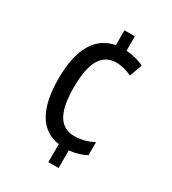

<svg xmlns="http://www.w3.org/2000/svg" viewBox="-179 -820 830 926"><g transform="rotate(30 236.0 -357.0)"><path d="M296 -644V-724H238V-641C135 -623 79 -530 79 -363C79 -196 134 -105 238 -90V10H295V-88C333 -92 363 -101 389 -116V-188C355 -171 320 -161 283 -161C203 -161 164 -224 164 -364C164 -502 202 -570 285 -570C310 -570 342 -562 370 -548L395 -618C369 -632 334 -641 296 -644Z"/></g></svg>

Font: Noto Sans Malayalam Condensed
Style: Regular
Weight: 400
Width: 3
Designer: Jelle Bosma - Monotype Design Team
Foundry: Monotype Imaging Inc.
Version: Version 2.104